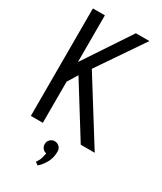

<svg xmlns="http://www.w3.org/2000/svg" viewBox="-227 -780 914 1083"><g transform="rotate(30 229.5 -238.5)"><path d="M195 210 214 223Q219 219 228 209Q237 199 247.5 183.5Q258 168 265 147Q272 126 272 98Q272 80 259.5 68Q247 56 230 56Q212 56 200 68.5Q188 81 188 98Q188 114 197.5 125.5Q207 137 222 140Q219 156 213.5 174Q208 192 195 210ZM119 -396V-700H41V0H119V-268L159 -333L366 0H457L206 -402L409 -700H321Z"/></g></svg>

Font: Advent Pro Medium
Style: Regular
Weight: 500
Designer: VivaRado, Andreas Kalpakidis
Foundry: VivaRado, Andreas Kalpakidis
Version: Version 3.000